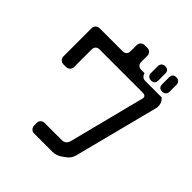

<svg xmlns="http://www.w3.org/2000/svg" viewBox="-229 -923 1186 1186"><g transform="rotate(45 364.0 -330.5)"><path d="M477 -642H448Q432 -642 422.5 -651Q413 -660 413 -677V-731Q413 -745 402.5 -755Q392 -765 377 -765H355Q341 -765 330.5 -755Q320 -745 320 -731V-677Q320 -661 311 -651.5Q302 -642 285 -642H84Q70 -642 59.5 -632Q49 -622 49 -608V-360Q49 -346 59.5 -336Q70 -326 84 -326H106Q121 -326 131.5 -336Q142 -346 142 -360V-514Q142 -530 151 -539.5Q160 -549 177 -549H552Q580 -549 580 -528Q580 -527 574 -504L451 -22Q441 12 407 12H257Q243 12 233 21.5Q223 31 223 46V69Q223 83 233 93.5Q243 104 257 104H419Q451 104 482 82L501 68Q529 49 538 13L680 -540Q682 -546 682 -549Q682 -551 682 -552.5Q682 -554 682 -556Q682 -583 666 -602L658 -611H515Q498 -611 488.5 -620.5Q479 -630 477 -642ZM634 -638Q649 -638 658 -647Q667 -656 667 -671V-730Q667 -745 658 -754Q649 -763 634 -763Q602 -763 602 -730V-671Q602 -638 634 -638ZM537 -638Q569 -638 569 -671V-730Q569 -763 537 -763Q522 -763 513 -754Q504 -745 504 -730V-671Q504 -656 513 -647Q522 -638 537 -638Z"/></g></svg>

Font: WD-XL Lubrifont TC
Style: Regular
Weight: 400
Designer: [WD-XL Lubrifont] Copyright 2020-2022 (c) NightFurySL2001, Skr-ZERO; [ZCOOL QingKe HuangYou] Copyright 2018-2022 (c) The
Version: Version 2.001;hotconv 1.1.1;makeotfexe 2.6.0